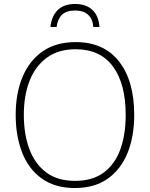

<svg xmlns="http://www.w3.org/2000/svg" viewBox="-20 -937 755 967"><path d="M656 -358Q656 -250 622.5 -167Q589 -84 522.5 -37Q456 10 357 10Q258 10 191.5 -37Q125 -84 92 -167.5Q59 -251 59 -359Q59 -467 93.5 -549.5Q128 -632 195 -678.5Q262 -725 361 -725Q503 -725 579.5 -627.5Q656 -530 656 -358ZM100 -359Q100 -261 128 -186Q156 -111 213 -68.5Q270 -26 358 -26Q446 -26 502.5 -68Q559 -110 586 -184.5Q613 -259 613 -358Q613 -515 549 -602Q485 -689 361 -689Q274 -689 216 -646.5Q158 -604 129 -530Q100 -456 100 -359ZM358 -917Q414 -917 445.5 -887Q477 -857 481 -801H450Q447 -841 424 -862.5Q401 -884 358 -884Q314 -884 292 -862.5Q270 -841 265 -801H234Q240 -857 271.5 -887Q303 -917 358 -917Z"/></svg>

Font: Noto Sans Disp ExtLt
Style: Regular
Weight: 200
Designer: Monotype Design Team
Foundry: Monotype Imaging Inc.
Version: Version 2.000;GOOG;noto-source:20170915:90ef993387c0